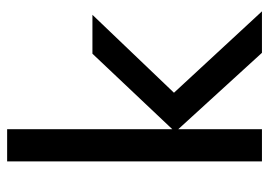

<svg xmlns="http://www.w3.org/2000/svg" viewBox="-128 -626 754 538"><g transform="rotate(-90 249.0 -357.0)"><path d="M370 0 148.2 -243 367.5 -475H476.5L232 -219.2L235.5 -271L486.2 0ZM65.8 0V-714H156V0Z"/></g></svg>

Font: Marine Company Thin
Style: Regular
Weight: 100
Designer: Rodrigo Fuenzalida
Foundry: fragTYPE
Version: Version 1.000